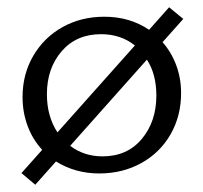

<svg xmlns="http://www.w3.org/2000/svg" viewBox="-20 -469 559 528"><path d="M134 -25 77 39 39 7 96 -57Q70 -85 56 -122.5Q42 -160 42 -202Q42 -265 71.5 -315.5Q101 -366 152 -394.5Q203 -423 267 -423Q337 -423 390 -387L445 -449L484 -417L427 -353Q451 -326 464.5 -290Q478 -254 478 -213Q478 -150 449 -99.5Q420 -49 368.5 -20.5Q317 8 253 8Q187 8 134 -25ZM410 -206Q410 -265 384 -305L173 -68Q211 -39 262 -39Q330 -39 370 -87Q410 -135 410 -206ZM138 -105 351 -344Q312 -375 258 -375Q190 -375 149.5 -328Q109 -281 109 -210Q109 -149 138 -105Z"/></svg>

Font: LXGW Bright TC
Style: Regular
Weight: 400
Designer: Christian Thalmann (Catharsis Fonts)
Foundry: LXGW / Christian Thalmann (Catharsis Fonts) / Fontworks Inc.
Version: Version 5.501